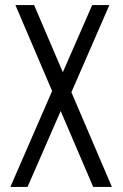

<svg xmlns="http://www.w3.org/2000/svg" viewBox="-20 -740 485 760"><path d="M349 0 202 -343 41 -720H115L245 -416L423 0ZM216 -425 345 -720H413L247 -339ZM237 -339 89 0H21L206 -425Z"/></svg>

Font: Instrument Sans Condensed
Style: Regular
Weight: 400
Width: 3
Designer: Rodrigo Fuenzalida
Foundry: fragTYPE
Version: Version 1.000;gftools[0.9.28]